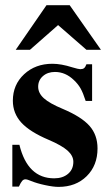

<svg xmlns="http://www.w3.org/2000/svg" viewBox="-20 -710 429 744"><path d="M336.9 -318.8H312Q301.8 -350.6 292 -367.7Q282.2 -384.8 266.1 -399.9Q233.4 -431.2 192.9 -431.2Q164.6 -431.2 146.2 -415Q127.9 -398.9 127.9 -374Q127.9 -349.1 150.1 -329.1Q172.4 -309.1 223.1 -288.1Q295.9 -257.3 326.9 -222.2Q357.9 -187 357.9 -134.8Q357.9 -68.8 315.9 -27.3Q273.9 14.2 207 14.2Q186.5 14.2 154.5 7.3Q122.6 0.5 100.1 -8.8Q85.9 -15.1 78.1 -15.1Q71.3 -15.1 65.9 -9Q60.5 -2.9 53.2 13.2H27.8V-148.9H55.2Q86.9 -19 189.9 -19Q223.1 -19 243.7 -36.4Q264.2 -53.7 264.2 -83Q264.2 -106.4 241.7 -126.5Q219.2 -146.5 168.9 -168Q95.2 -199.2 62.5 -235.1Q29.8 -271 29.8 -319.8Q29.8 -381.8 73.5 -422.4Q117.2 -462.9 183.1 -462.9Q216.8 -462.9 259.8 -449.2Q284.2 -441.9 291 -441.9Q300.8 -441.9 305.9 -446Q311 -450.2 314.9 -460.9H336.9ZM314.9 -517.1 205.1 -612.8 96.2 -517.1H41L160.2 -689.9H250L371.1 -517.1Z"/></svg>

Font: Accordance
Style: Bold
Weight: 700
Version: Version 1.2 (build January 31, 2020) Miklal Software Solutio